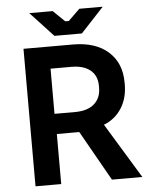

<svg xmlns="http://www.w3.org/2000/svg" viewBox="-59 -926 759 974"><g transform="rotate(-5 321.0 -439.0)"><path d="M244.1 -752 127 -877.9H246.1L305.2 -820.8H323.2L381.8 -877.9H501L383.8 -752ZM82 0V-700.2H334Q448.2 -700.2 513.2 -642.6Q578.1 -585 578.1 -484.9V-475.1Q578.1 -406.2 545.7 -355Q513.2 -303.7 455.1 -280.8L626 0H471.2L327.1 -254.9H212.9V0ZM210 -357.9H314.9Q378.4 -357.9 412.6 -387.9Q446.8 -418 446.8 -470.2V-480Q446.8 -531.2 412.6 -559.6Q378.4 -587.9 315.9 -587.9H210Z"/></g></svg>

Font: Fixel Text SemiBold
Style: Regular
Weight: 600
Width: 4
Designer: AlfaBravo + MacPaw
Foundry: Kyrylo Tkachov, Marchela Mozhyna, Serhii Makarenko, Maria Weinstein, Zakhar Kryvoshyya
Version: Version 1.211